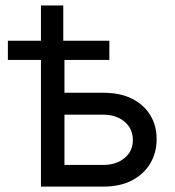

<svg xmlns="http://www.w3.org/2000/svg" viewBox="-20 -694 651 714"><path d="M9.3 -471.2V-542.5H386.7V-471.2ZM132.3 -542.5V-673.8H215.3V-542.5ZM206.5 -349.1H363.3Q427.2 -349.1 471.4 -326.7Q515.6 -304.2 539.1 -265.4Q562.5 -226.6 562.5 -176.3Q562.5 -127 539.1 -86.9Q515.6 -46.9 471.4 -23.4Q427.2 0 363.3 0H132.3V-542.5H219.7V-80.6H363.3Q412.1 -80.6 443.1 -106.2Q474.1 -131.8 474.1 -172.9Q474.1 -215.3 443.1 -241.5Q412.1 -267.6 363.3 -267.6H206.5Z"/></svg>

Font: Inter 16pt
Style: Regular
Weight: 400
Version: Version 4.001;git-66647c0bb